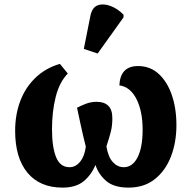

<svg xmlns="http://www.w3.org/2000/svg" viewBox="-20 -845 870 875"><path d="M265 10Q162 10 105.5 -57.5Q49 -125 49 -249Q49 -323 72.5 -385Q96 -447 142 -491Q188 -535 253 -554L289 -510Q251 -471 234 -404Q217 -337 217 -256Q217 -175 235.5 -129Q254 -83 297 -83Q325 -83 345.5 -108.5Q366 -134 371 -177Q358 -228 348 -275Q338 -322 331 -354Q350 -364 372.5 -372.5Q395 -381 421 -381Q455 -381 473.5 -363Q492 -345 492 -306Q492 -272 485 -244.5Q478 -217 465 -178Q473 -129 494.5 -106Q516 -83 544 -83Q584 -83 607 -128Q630 -173 630 -254Q630 -338 602 -393.5Q574 -449 524 -456Q528 -544 609 -544Q664 -544 703 -508.5Q742 -473 763 -412Q784 -351 784 -275Q784 -196 759 -131.5Q734 -67 685.5 -28.5Q637 10 566 10Q500 10 465 -19.5Q430 -49 415 -93Q395 -46 360 -18Q325 10 265 10ZM425 -601 362 -622 392 -773Q400 -812 426 -821Q452 -830 484.5 -817.5Q517 -805 543 -778V-766Z"/></svg>

Font: Noto Serif ExtraBold
Style: Regular
Weight: 800
Designer: Monotype Design Team
Foundry: Monotype Imaging Inc.
Version: Version 2.014